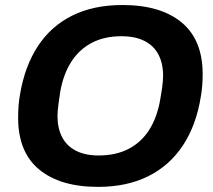

<svg xmlns="http://www.w3.org/2000/svg" viewBox="-20 -718 833 750"><path d="M362.9 12Q215.3 12 133 -55.9Q50.8 -123.9 50.8 -257.7Q50.8 -281.1 52.5 -304Q54.2 -326.9 58.2 -349.3Q76.7 -459.4 127.9 -537.6Q179.1 -615.7 262.2 -657.1Q345.3 -698.4 458.5 -698.4Q607.1 -698.4 689.4 -630.4Q771.7 -562.3 771.7 -428Q771.7 -406.5 770 -384.5Q768.4 -362.5 764.4 -340.3Q746.8 -229.4 694.8 -150.4Q642.9 -71.5 559.3 -29.7Q475.7 12 362.9 12ZM365.5 -110.7Q433 -110.7 482.7 -136.6Q532.4 -162.5 563.3 -211.4Q594.1 -260.3 606 -330Q610.7 -355.7 612.9 -372.3Q615.1 -388.9 616.1 -400.3Q617.1 -411.8 617.1 -421.7Q617.1 -470.2 598.9 -504.9Q580.7 -539.7 544.3 -558.1Q507.9 -576.5 454.4 -576.5Q387.6 -576.5 338.3 -550.6Q289 -524.7 257.9 -475.8Q226.8 -426.9 214.9 -357.2Q211 -331.5 208.8 -314.5Q206.6 -297.6 205.6 -286.5Q204.6 -275.4 204.6 -265.3Q204.6 -217 222.7 -182.3Q240.7 -147.6 276.7 -129.2Q312.7 -110.7 365.5 -110.7Z"/></svg>

Font: Archivo Variable SemiBold
Style: Italic
Weight: 600
Italic angle: -10°
Designer: Hector Gatti
Foundry: Omnibus-Type
Version: Version 2.001